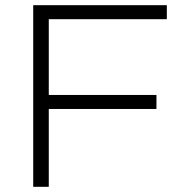

<svg xmlns="http://www.w3.org/2000/svg" viewBox="-20 -720 705 740"><path d="M108 -700V0H168V-300H583V-354H168V-646H623V-700Z"/></svg>

Font: Resamitz
Style: Regular
Weight: 500
Designer: gluk
Foundry: gluk
Version: Version 0.047